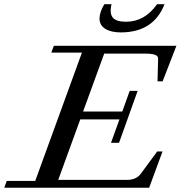

<svg xmlns="http://www.w3.org/2000/svg" viewBox="-63 -877 844 897"><path d="M501 -725.6Q455.6 -725.6 428.7 -742.4Q401.9 -759.3 401.9 -790.5Q401.9 -819.3 424.3 -857.4H458Q447.8 -814.5 463.9 -794.9Q480 -775.4 525.9 -775.4Q612.8 -775.4 670.9 -857.4H705.6Q654.3 -725.6 501 -725.6ZM-43 0 -31.7 -31.7H101.6L319.8 -631.3H176.8L188.5 -663.1H761.2L696.8 -497.1H672.9L675.8 -603Q676.3 -615.2 661.6 -620.8Q647 -626.5 614.7 -626.5H423.8L325.2 -356H508.3L543 -452.6H580.1L493.2 -210H455.6L495.1 -319.3H312L209 -36.6H530.3Q574.2 -36.6 595.2 -65.9L671.4 -169.4H696.3L633.8 0Z"/></svg>

Font: Elstob 10pt Medium
Style: Italic
Weight: 500
Italic angle: -20°
Designer: Peter S. Baker
Version: Version 1.015